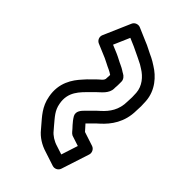

<svg xmlns="http://www.w3.org/2000/svg" viewBox="-37 -691 754 754"><g transform="rotate(-45 340.0 -313.5)"><path d="M413 -211C365.7 -211 335.9 -232.9 311.9 -259.4C307.2 -264.9 304.7 -267.7 300.7 -271.7L267.7 -304.7C258.2 -314.1 242.3 -329.2 223.4 -319.6C200.6 -306.6 185.4 -288.2 174.5 -280.3C171.4 -278.2 167.2 -272.7 165.3 -269L151 -225.5L81.6 -248L92.9 -282.7C99.1 -304.2 111.8 -323.6 125.9 -334.7L140.1 -346.9C167.8 -369.9 185.2 -387.8 217.5 -393.4C274.6 -404.4 305.7 -370 336.3 -339.3L352.3 -323.3C365 -310.6 383.5 -284 412 -284H416.7C424.8 -283.2 429.8 -283 437 -283H451C463.1 -283 473.2 -292.4 477.4 -300.8C481.3 -308.8 487.3 -314.8 494.9 -332C500.7 -345.6 508.4 -357.5 516 -375.2L530.2 -409L597.2 -380L583 -346.8C577.4 -333.6 570.5 -322 562.3 -303.4C558.2 -294.6 553.2 -284.7 550.4 -279.6L540.8 -264.2C524.3 -237.4 496.5 -213.3 461.2 -210.9C452.9 -210.3 445.1 -210 437 -210C429 -210 421 -211 413 -211ZM418 -334H415.5C403 -337.7 402.2 -344.1 387.7 -358.7L372.1 -374.3C365.5 -381.4 357.6 -389.2 348.5 -396.8C319.2 -423.9 274 -455.2 208.5 -442.6C160.4 -434.3 132.3 -405.5 107.9 -385.1L94.1 -373.3C71.4 -355.1 54.2 -328.4 45.1 -297.3L26.2 -239.8C22 -226.7 29.4 -212.4 42.3 -208.2L159.3 -170.2C171.1 -166.4 186.3 -172.7 190.8 -186.2L209.9 -244.5C218.6 -251.7 227.5 -260.6 234.8 -266.8L265.3 -236.3C268.3 -233.4 270.5 -230.9 274.1 -226.6C304.2 -193.2 346.9 -161.4 412 -161C418.3 -160.5 429 -160 437 -160C446.2 -160 455.8 -160.4 464.8 -161.1C521.5 -164.8 561.7 -202.8 583.2 -237.8L593.2 -253.7C598.4 -262.1 602.5 -271.3 607.8 -282.6C614.3 -297.3 621.5 -307.5 629.2 -327.7L653 -383.2C657.8 -394.5 653 -410.3 639.9 -415.9L526.9 -464.9C514 -470.5 499.2 -464.1 494 -451.7L470 -394.8C464.6 -382.2 456.5 -369.3 449.1 -352C445.8 -344.6 443.2 -341.3 438.1 -333H437C430 -333 424.2 -334 418 -334Z"/></g></svg>

Font: Tape
Style: Regular
Weight: 500
Foundry: Cannot Into Space Fonts
Version: Version 0.97